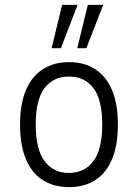

<svg xmlns="http://www.w3.org/2000/svg" viewBox="-20 -757 564 785"><path d="M263 8Q200 8 155 -20.5Q110 -49 86 -106Q62 -163 62 -248Q62 -332 86 -388.5Q110 -445 155 -474Q200 -503 262 -503Q325 -503 369.5 -474Q414 -445 438 -388.5Q462 -332 462 -248Q462 -163 438 -106Q414 -49 369.5 -20.5Q325 8 263 8ZM261 -50Q326 -50 362 -98.5Q398 -147 398 -248Q398 -348 362.5 -396Q327 -444 262 -444Q197 -444 161.5 -396Q126 -348 126 -248Q126 -147 162 -98.5Q198 -50 261 -50ZM296 -560 339 -737H402L333 -560ZM191 -560 234 -737H297L229 -560Z"/></svg>

Font: Nunito Sans 7pt Condensed Light
Style: Regular
Weight: 300
Width: 3
Designer: Vernon Adams
Foundry: Vernon Adams
Version: Version 3.101;gftools[0.9.27]